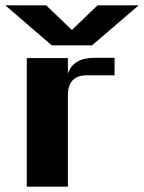

<svg xmlns="http://www.w3.org/2000/svg" viewBox="-27 -704 543 724"><path d="M320 -533H168L-7 -684H147L244 -591L341 -684H496ZM229 -485V-426Q249 -486 329 -486H405V-420H300Q229 -420 229 -344V0H74V-485Z"/></svg>

Font: Sarpanch
Style: Bold
Weight: 700
Designer: Manushi Parikh (Devanagari and Latin), Jyotish Sonowal (Devanagari)
Foundry: Indian Type Foundry
Version: Version 2.004;PS 1.0;hotconv 1.0.78;makeotf.lib2.5.61930; tt